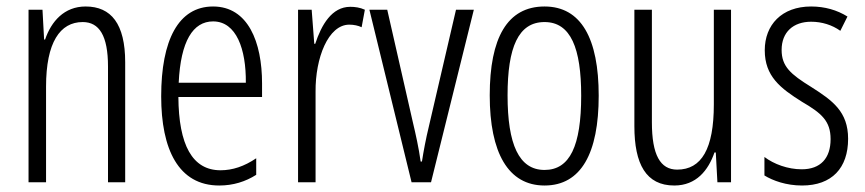

<svg xmlns="http://www.w3.org/2000/svg" viewBox="-20 -562 2668 592"><path d="M244 -542C178 -542 138 -496 119 -440H116L111 -532H68V0H122V-295C122 -431 165 -494 235 -494C286 -494 313 -452 313 -357V0H366V-370C366 -488 323 -542 244 -542Z M637 -542C530 -542 477 -438 477 -265C477 -102 530 10 656 10C699 10 737 -2 770 -23V-74C733 -49 697 -37 660 -37C573 -37 531 -115 530 -263H788V-305C788 -432 745 -542 637 -542ZM637 -496C709 -496 739 -410 738 -307H531C537 -435 575 -496 637 -496Z M1060 -541C1003 -541 971 -485 952 -427H949L941 -532H899V0H953V-279C952 -383 992 -486 1057 -486C1071 -486 1085 -483 1095 -478L1105 -532C1090 -539 1074 -541 1060 -541Z M1249 0H1309L1441 -532H1386L1303 -175C1293 -134 1286 -96 1281 -64H1277C1271 -107 1262 -147 1253 -185L1174 -532H1119Z M1826 -267C1826 -443 1772 -542 1659 -542C1544 -542 1490 -445 1490 -268C1490 -91 1547 10 1659 10C1772 10 1826 -90 1826 -267ZM1545 -268C1545 -416 1578 -494 1659 -494C1740 -494 1772 -413 1772 -267C1772 -112 1737 -38 1659 -38C1580 -38 1545 -117 1545 -268Z M2234 -532H2181V-240C2181 -103 2143 -39 2068 -39C2016 -39 1990 -84 1990 -185V-532H1936V-173C1936 -56 1972 10 2059 10C2127 10 2164 -37 2183 -92H2187L2192 0H2234Z M2595 -134C2595 -218 2547 -252 2481 -294C2418 -333 2390 -357 2390 -408C2390 -463 2426 -495 2481 -495C2514 -495 2546 -485 2571 -467L2593 -511C2561 -531 2523 -542 2481 -542C2390 -542 2338 -485 2338 -407C2338 -327 2386 -290 2453 -248C2513 -213 2541 -189 2541 -133C2541 -74 2510 -40 2452 -40C2409 -40 2366 -56 2337 -78V-21C2363 -5 2404 10 2453 10C2545 10 2595 -44 2595 -134Z"/></svg>

Font: Noto Sans Khmer UI ExtraCondensed Light
Style: Regular
Weight: 300
Width: 2
Designer: Danh Hong and the Monotype Design Team
Foundry: Monotype Imaging Inc.
Version: Version 2.002